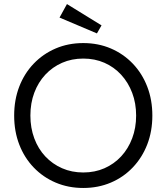

<svg xmlns="http://www.w3.org/2000/svg" viewBox="-20 -924 827 954"><path d="M393.7 10Q319.4 10 256.7 -16.7Q194 -43.3 147.5 -91.8Q101 -140.3 75.7 -205.8Q50.4 -271.3 50.4 -349.7Q50.4 -428 75.7 -493.7Q101 -559.3 147.5 -607.8Q194 -656.3 256.7 -683.2Q319.4 -710 393.7 -710Q468 -710 530.7 -683.2Q593.4 -656.3 639.9 -607.7Q686.4 -559 711.7 -493.3Q737 -427.7 737 -349.7Q737 -272 711.7 -206.5Q686.4 -141 639.9 -92.2Q593.4 -43.3 530.7 -16.7Q468 10 393.7 10ZM393.7 -67Q451.1 -67 499 -88Q546.9 -109.1 582.1 -147.1Q617.3 -185.1 636.8 -236.9Q656.4 -288.6 656.4 -349.7Q656.4 -411.1 636.8 -462.6Q617.3 -514.2 582.1 -552.6Q546.9 -590.9 499 -612Q451.1 -633 393.7 -633Q336.6 -633 288.6 -612Q240.5 -590.9 205.1 -552.9Q169.7 -514.8 150.4 -463.3Q131 -411.7 131 -349.7Q131 -288.6 150.4 -236.5Q169.7 -184.5 205.1 -146.8Q240.5 -109.1 288.6 -88Q336.6 -67 393.7 -67ZM461.6 -758 275.8 -836.7 312.7 -903.8 484.5 -797.9Z"/></svg>

Font: Lexend Medium
Style: Regular
Weight: 500
Designer: Bonnie Shaver-Troup, Thomas Jockin
Foundry: Lexend
Version: Version 1.005